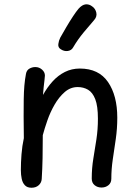

<svg xmlns="http://www.w3.org/2000/svg" viewBox="-20 -870 641 902"><path d="M102 -523Q105 -540 118 -547.5Q131 -555 146 -555Q164 -555 177.5 -543Q191 -531 191 -515Q191 -510 189 -494Q187 -478 185 -459Q183 -440 182 -424Q202 -460 227.5 -488Q253 -516 285 -532Q317 -548 355 -548Q444 -548 487.5 -484.5Q531 -421 531 -317Q531 -266 524 -217.5Q517 -169 510 -122.5Q503 -76 503 -30Q503 -11 489.5 0Q476 11 457 11Q438 11 424.5 0Q411 -11 411 -31Q411 -80 418.5 -125Q426 -170 433 -216Q440 -262 440 -312Q440 -372 427.5 -404Q415 -436 393.5 -448.5Q372 -461 345 -461Q311 -461 284 -437.5Q257 -414 236.5 -378.5Q216 -343 202.5 -304Q189 -265 181 -235Q181 -180 180 -127.5Q179 -75 176 -29Q175 -12 162 0Q149 12 128 12Q108 12 97 0.5Q86 -11 82 -30Q78 -49 78 -71Q78 -106 81 -145Q84 -184 92 -221Q91 -278 91 -323Q91 -368 91.5 -403.5Q92 -439 94.5 -468Q97 -497 102 -523ZM324 -648Q316 -633 298.5 -630.5Q281 -628 265 -639Q252 -647 254 -663Q256 -679 263 -693Q276 -716 291.5 -742.5Q307 -769 322.5 -792.5Q338 -816 349 -829Q366 -848 382.5 -849.5Q399 -851 413 -840Q428 -830 432.5 -810.5Q437 -791 420 -773Q403 -754 374 -719Q345 -684 324 -648Z"/></svg>

Font: Playpen Sans Deva
Style: Regular
Weight: 400
Designer: Pooja Saxena, Gunjan Panchal, Laura Meseguer, Veronika Burian, José Scaglione
Foundry: TypeTogether
Version: Version 2.000